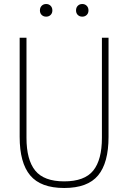

<svg xmlns="http://www.w3.org/2000/svg" viewBox="-20 -928 639 957"><path d="M300 9Q183 9 130.5 -53.8Q78 -116.5 78 -246V-740H112V-241Q112 -131.5 155.5 -77.8Q199 -24 300 -24Q401.5 -24 444.8 -77.8Q488 -131.5 488 -241V-740H521V-246Q521 -116.5 469 -53.8Q417 9 300 9ZM390 -845Q376.5 -845 367.8 -853.5Q359 -862 359 -876Q359 -890.5 367.8 -899.2Q376.5 -908 390 -908Q403.5 -908 412.2 -899.2Q421 -890.5 421 -876Q421 -862 412.2 -853.5Q403.5 -845 390 -845ZM210 -845Q196.5 -845 187.8 -853.5Q179 -862 179 -876Q179 -890.5 187.8 -899.2Q196.5 -908 210 -908Q223.5 -908 232.2 -899.2Q241 -890.5 241 -876Q241 -862 232.2 -853.5Q223.5 -845 210 -845Z"/></svg>

Font: Encode Sans Cnd Th
Style: Regular
Weight: 100
Width: 3
Designer: Multiple Designers
Foundry: Impallari Type
Version: Version 3.002; ttfautohint (v1.8.3) -l 8 -r 50 -G 200 -x 14 